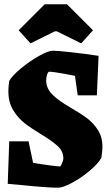

<svg xmlns="http://www.w3.org/2000/svg" viewBox="-20 -861 503 894"><path d="M83 1 16 -5 23 -203H113L134 -103Q173 -96 211 -91Q249 -86 260 -86Q262 -86 268.5 -100Q275 -114 275 -125Q274 -157 250 -179.5Q226 -202 176 -233Q126 -263 95 -287Q64 -311 41.5 -348Q19 -385 19 -436Q19 -460 23 -484Q36 -508 77 -542Q118 -576 161.5 -600.5Q205 -625 226 -625Q245 -625 313.5 -617.5Q382 -610 439 -601L431 -417H342L329 -508Q320 -510 273.5 -518.5Q227 -527 209 -527Q204 -527 199.5 -514Q195 -501 195 -487Q195 -454 217 -428.5Q239 -403 279 -378L310 -359Q357 -332 386.5 -309.5Q416 -287 436.5 -254.5Q457 -222 457 -179Q457 -159 452 -126Q436 -98 396.5 -65Q357 -32 315 -9.5Q273 13 250 13Q201 13 83 1ZM67 -720 188 -841H292L413 -720L358 -659L245 -715H235L122 -659Z"/></svg>

Font: Grenze Black
Style: Regular
Weight: 900
Designer: Renata Polastri
Foundry: Omnibus-Type
Version: Version 1.002; ttfautohint (v1.8)